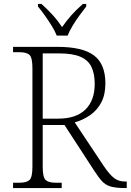

<svg xmlns="http://www.w3.org/2000/svg" viewBox="-20 -951 661 971"><path d="M46 0V-27H79Q115 -27 129.5 -41Q144 -55 144 -108V-605Q144 -659 129.5 -673Q115 -687 79 -687H46V-714H271Q398 -714 455.5 -670.5Q513 -627 513 -529Q513 -472 492 -432.5Q471 -393 435.5 -368.5Q400 -344 358 -332L505 -111Q534 -68 557 -50.5Q580 -33 612 -33H621V0H613Q567 0 540.5 -7.5Q514 -15 496 -34.5Q478 -54 455 -90L306 -319H196V-108Q196 -55 210.5 -41Q225 -27 261 -27H292V0ZM274 -351Q365 -351 412 -397Q459 -443 459 -527Q459 -578 442.5 -612.5Q426 -647 386.5 -664Q347 -681 277 -681H196V-351ZM267 -771Q258 -794 241.5 -820.5Q225 -847 206.5 -873Q188 -899 172 -918V-931H190Q224 -900 248 -873.5Q272 -847 294 -814Q317 -847 340.5 -873.5Q364 -900 399 -931H416V-918Q401 -899 382 -873Q363 -847 347 -820.5Q331 -794 322 -771Z"/></svg>

Font: Noto Serif Tibetan ExtraLight
Style: Regular
Weight: 200
Designer: Monotype Design Team
Foundry: Monotype Imaging Inc.
Version: Version 2.103; ttfautohint (v1.8.4.7-5d5b)